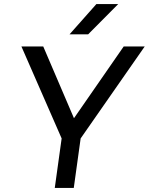

<svg xmlns="http://www.w3.org/2000/svg" viewBox="-20 -930 736 950"><path d="M285 -245 86 -700H194L346 -345L592 -700H696L379 -245L345 0H251ZM457 -910H565L416 -760H324Z"/></svg>

Font: Retni Sans Medium
Style: Italic
Weight: 500
Italic angle: -8°
Designer: Vitaly Kuzmin
Foundry: ParaType Ltd.
Version: Version 1.00;June 10, 2019;FontCreator 11.5.0.2425 64-bit; t